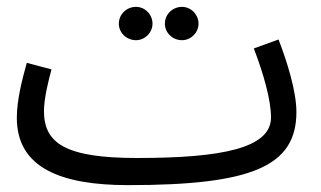

<svg xmlns="http://www.w3.org/2000/svg" viewBox="-20 -518 935 559"><path d="M510 -401C536 -401 558 -423 558 -449C558 -476 536 -498 510 -498C482 -498 460 -476 460 -449C460 -423 482 -401 510 -401ZM376 -401C402 -401 424 -423 424 -449C424 -476 402 -498 376 -498C348 -498 326 -476 326 -449C326 -423 348 -401 376 -401ZM353 21C714 21 843 -34 843 -192C843 -252 816 -338 791 -403L719 -377C748 -301 769 -226 769 -176C769 -86 624 -58 379 -58C168 -58 108 -102 108 -195C108 -232 122 -287 130 -316L58 -335C44 -285 29 -226 29 -175C29 -30 156 21 353 21Z"/></svg>

Font: Noto Sans Arabic UI SmCn
Style: Regular
Weight: 400
Width: 4
Designer: Monotype Design Team, Nadine Chahine and Nizar Qandah
Foundry: Monotype Imaging Inc.
Version: Version 2.010